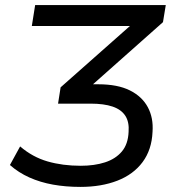

<svg xmlns="http://www.w3.org/2000/svg" viewBox="-20 -725 694 754"><path d="M296 9Q238 9 188 0Q138 -9 95.5 -28Q53 -47 19 -77L59 -150Q108 -108 167 -91Q226 -74 297 -74Q351 -74 392.5 -87.5Q434 -101 458.5 -130Q483 -159 485 -207Q488 -246 472 -270.5Q456 -295 422 -306.5Q388 -318 336 -318H208L218 -382L522 -651L523 -623H105L118 -705H631L620 -638L317 -369L301 -394H366Q442 -394 490 -370Q538 -346 560.5 -304Q583 -262 579 -207Q576 -137 540 -88.5Q504 -40 441 -15.5Q378 9 296 9Z"/></svg>

Font: Nunito Sans 10pt Medium
Style: Italic
Weight: 500
Italic angle: -9°
Designer: Vernon Adams
Foundry: Vernon Adams
Version: Version 3.101;gftools[0.9.27]